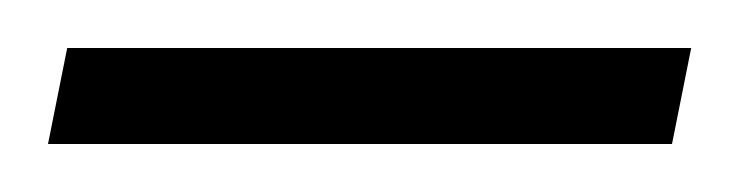

<svg xmlns="http://www.w3.org/2000/svg" viewBox="-23 -664 308 80"><path d="M5 -644H265L257 -604H-3Z"/></svg>

Font: Bona Nova
Style: Italic
Weight: 400
Italic angle: -4°
Designer: Mateusz Machalski
Foundry: Capitalics
Version: Version 4.001; ttfautohint (v1.8.3)